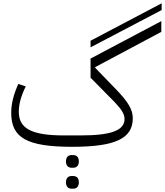

<svg xmlns="http://www.w3.org/2000/svg" viewBox="-20 -878 1000 1164"><path d="M415 266H423C444 266 458 254 458 227C458 201 444 189 423 189H415C394 189 380 201 380 227C380 254 394 266 415 266ZM415 139H423C444 139 458 127 458 101C458 74 444 62 423 62H415C394 62 380 74 380 101C380 127 394 139 415 139ZM529 -591 960 -817V-858L529 -631ZM419 12C682 12 785 -40 785 -161C785 -213 758 -260 679 -341L557 -467V-471L958 -685V-750L529 -523V-407L673 -261C719 -213 735 -185 735 -157C735 -89 659 -57 469 -57H368C173 -57 94 -98 94 -200C94 -246 107 -295 136 -354L91 -369C62 -304 48 -249 48 -194C48 -42 143 12 419 12Z"/></svg>

Font: IBM Plex Arabic Light
Style: Regular
Weight: 300
Designer: Mike Abbink, Paul van der Laan, Pieter van Rosmalen, Wael Morcos, Khajak Apelian
Foundry: Bold Monday
Version: Version 1.0